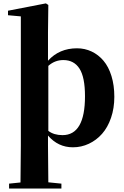

<svg xmlns="http://www.w3.org/2000/svg" viewBox="-20 -846 725 1125"><path d="M261.2 -655.8V-490.2Q327.1 -563 431.2 -563Q477.1 -563 516.8 -544.2Q556.6 -525.4 586.4 -490.2Q616.2 -455.1 633.1 -400.6Q649.9 -346.2 649.9 -278.8Q649.9 -211.9 630.6 -155.8Q611.3 -99.6 578.1 -62Q544.9 -24.4 500.7 -3.7Q456.5 17.1 407.2 17.1Q320.3 17.1 261.2 -51.8V6.8Q261.2 64 263.2 222.2L339.8 230V258.8H33.2V230L100.1 223.1Q102.1 64.9 102.1 6.8V-750L26.9 -756.8V-783.2L249 -826.2L263.2 -816.9ZM263.2 -460V-79.1Q295.9 -54.2 346.2 -54.2Q478 -54.2 478 -282.2Q478 -393.6 445.8 -443.8Q413.6 -494.1 351.1 -494.1Q301.3 -494.1 263.2 -460Z"/></svg>

Font: Noto Serif JP Black
Style: Regular
Weight: 900
Designer: Ryoko NISHIZUKA  (kana & ideographs); Frank Grießhammer (Latin, Greek & Cyrillic); Wenlong ZHANG  (bopomofo); Sandoll Co
Foundry: Adobe Systems Incorporated
Version: Version 1.001;PS 1.001;hotconv 16.6.54;makeotf.lib2.5.65590